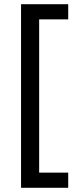

<svg xmlns="http://www.w3.org/2000/svg" viewBox="-20 -734 369 912"><path d="M304 158V86H166V-642H304V-714H80V158Z"/></svg>

Font: Noto Sans Elbasan
Style: Regular
Weight: 400
Designer: Monotype Design Team
Foundry: Monotype Imaging Inc.
Version: Version 2.004